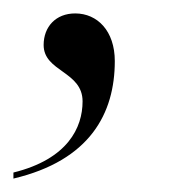

<svg xmlns="http://www.w3.org/2000/svg" viewBox="-47 -123 282 286"><path d="M-27 134V143C87 116 124 46 124 -32C124 -77 98 -103 65 -103C36 -103 18 -83 18 -56C18 -16 76 -17 76 28C76 67 54 114 -27 134Z"/></svg>

Font: Noto Serif Display Light
Style: Italic
Weight: 300
Italic angle: -12°
Designer: Monotype Design Team
Foundry: Monotype Imaging Inc.
Version: Version 2.009